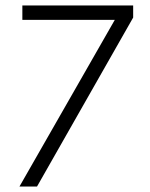

<svg xmlns="http://www.w3.org/2000/svg" viewBox="-20 -680 548 700"><path d="M61.5 -660H465.5V-616L115 0H51L398.5 -607.5H61.5Z"/></svg>

Font: League Spartan Thin Light
Style: Regular
Weight: 300
Version: Version 2.002